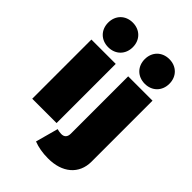

<svg xmlns="http://www.w3.org/2000/svg" viewBox="-290 -935 1255 1255"><g transform="rotate(45 337.5 -307.0)"><path d="M168 -817C101 -817 54 -770 54 -703C54 -636 101 -589 168 -589C235 -589 282 -636 282 -703C282 -770 235 -817 168 -817ZM506 -817C439 -817 392 -770 392 -703C392 -636 439 -589 506 -589C573 -589 620 -636 620 -703C620 -770 573 -817 506 -817ZM55 -547V0H280V-547ZM313 23 270 180C308 195 353 203 403 203C535 204 620 132 620 17V-547H395V-17C395 14 379 30 351 29C338 29 325 26 313 23Z"/></g></svg>

Font: Montserrat-Arabic Black
Style: Regular
Weight: 900
Designer: Mohamed Gaber
Foundry: Kief Type Foundry
Version: Version 5.008;PS 005.008;hotconv 1.0.88;makeotf.lib2.5.64775